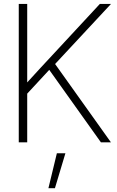

<svg xmlns="http://www.w3.org/2000/svg" viewBox="-20 -748 616 1009"><path d="M78.6 0V-727.5H123V-314.9Q160.2 -355.5 195.3 -393.8Q230.5 -432.1 269 -473.1L504.9 -727.5H563.5L269.5 -411.6L563 0H510.3L238.8 -380.9L123 -255.9V0ZM234.4 241.2 278.8 57.6H323.7L268.6 241.2Z"/></svg>

Font: Inter Display ExtraLight
Style: Regular
Weight: 200
Designer: Rasmus Andersson
Foundry: rsms
Version: Version 4.000;git-a52131595